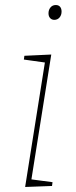

<svg xmlns="http://www.w3.org/2000/svg" viewBox="-20 -742 303 764"><path d="M80 2 160 -502 168 -492 75 -505 77 -520 184 -525 104 -22 99 -29 189 -17 187 -2ZM196 -663Q186 -663 179.5 -670Q173 -677 173 -689Q173 -703 181 -712.5Q189 -722 202 -722Q213 -722 219 -715Q225 -708 225 -696Q225 -682 217 -672.5Q209 -663 196 -663Z"/></svg>

Font: Bitter Thin Thin
Style: Italic
Weight: 250
Italic angle: -9°
Version: Version 2.002